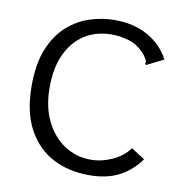

<svg xmlns="http://www.w3.org/2000/svg" viewBox="-74 -698 748 779"><g transform="rotate(10 300.0 -309.0)"><path d="M342 10Q259 10 193.5 -24Q128 -58 89.5 -128.5Q51 -199 51 -308Q51 -399 76.5 -460.5Q102 -522 144 -559Q186 -596 236.5 -612Q287 -628 337 -628Q418 -628 476 -594.5Q534 -561 563 -505L501 -474L492 -470L489 -477Q492 -484 488.5 -490.5Q485 -497 476 -510Q446 -545 410 -556.5Q374 -568 335 -568Q274 -568 226.5 -539Q179 -510 151.5 -453Q124 -396 124 -313Q124 -233 153 -174.5Q182 -116 230.5 -84.5Q279 -53 338 -53Q383 -53 427 -73Q471 -93 496 -128L552 -92Q516 -42 465.5 -16Q415 10 342 10Z"/></g></svg>

Font: Inconsolata Expanded
Style: Regular
Weight: 400
Width: 7
Monospace: yes
Designer: Raph Levien, Cyreal, Brenton Simpson
Foundry: Raph Levien, Cyreal, Google
Version: Version 3.000; ttfautohint (v1.8.2.53-6de2)